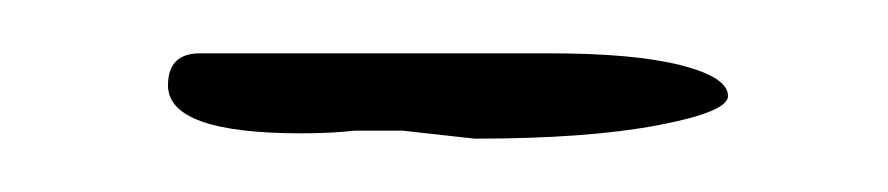

<svg xmlns="http://www.w3.org/2000/svg" viewBox="-20 -667 333 72"><path d="M131 -618H113Q104 -617 93 -617Q43 -617 43 -635Q43 -647 55 -647H186Q218 -647 235.5 -642.5Q253 -638 253 -631Q253 -625 226.5 -620Q200 -615 158 -615Z"/></svg>

Font: Amatic SC
Style: Regular
Weight: 400
Designer: Multiple Designers
Foundry: Vernon Adams
Version: Version 2.505